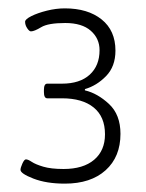

<svg xmlns="http://www.w3.org/2000/svg" viewBox="-20 -783 350 459"><path d="M135 -344Q91 -344 60 -356Q29 -368 29 -377Q29 -382 33.5 -392Q38 -402 42 -402Q47 -402 56 -396Q65 -390 83.5 -384.5Q102 -379 132 -379Q179 -379 205 -401Q231 -423 231 -462Q231 -504 204 -526Q177 -548 128 -548H93Q85 -548 85 -563V-568Q85 -583 93 -583H128Q171 -583 194.5 -604.5Q218 -626 218 -663Q218 -691 197 -709.5Q176 -728 136 -728Q95 -728 78.5 -718Q62 -708 54 -708Q50 -708 45 -715.5Q40 -723 40 -731Q40 -737 55 -744.5Q70 -752 92 -757.5Q114 -763 135 -763Q190 -763 223 -736.5Q256 -710 256 -662Q256 -624 233.5 -601Q211 -578 183 -570V-567Q213 -560 240.5 -534.5Q268 -509 268 -463Q268 -408 232.5 -376Q197 -344 135 -344Z"/></svg>

Font: Asap ExtraLight
Style: Regular
Weight: 200
Designer: Pablo Cosgaya
Foundry: Omnibus-Type
Version: Version 3.001; ttfautohint (v1.8.4.7-5d5b)